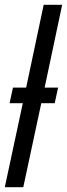

<svg xmlns="http://www.w3.org/2000/svg" viewBox="-20 -780 279 800"><path d="M0 0H77L152 -350H208L222 -415H166L239 -760H162L89 -415H34L20 -350H75Z"/></svg>

Font: Noto Sans ExtraCondensed
Style: Italic
Weight: 400
Width: 2
Italic angle: -12°
Designer: Monotype Design Team
Foundry: Monotype Imaging Inc.
Version: Version 2.013